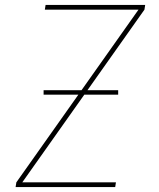

<svg xmlns="http://www.w3.org/2000/svg" viewBox="-20 -755 640 775"><path d="M43 0 46 -19 539 -716H161L164 -735H566L563 -716L70 -19H448L445 0ZM156 -373V-391H457V-373Z"/></svg>

Font: Iosevka Thin Extended Oblique
Style: Regular
Weight: 100
Width: 7
Italic angle: -9°
Monospace: yes
Designer: Belleve Invis
Foundry: Belleve Invis
Version: Version 32.5.0; ttfautohint (v1.8.4)